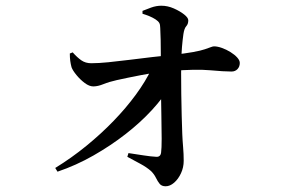

<svg xmlns="http://www.w3.org/2000/svg" viewBox="-20 -602 1040 671"><path d="M173 -15Q230 -50 281.5 -92Q333 -134 377 -179.5Q421 -225 455 -271.5Q489 -318 510 -362L577 -367L576 -303Q551 -261 511 -217.5Q471 -174 419 -133.5Q367 -93 306.5 -58.5Q246 -24 181 -2ZM559 49Q545 49 538 40.5Q531 32 525 19.5Q519 7 508 -4Q492 -18 470.5 -29.5Q449 -41 425 -54L429 -67Q456 -63 481.5 -59Q507 -55 526 -54Q541 -53 543 -69Q545 -83 545 -117Q545 -151 544 -195.5Q543 -240 542.5 -288Q542 -336 542 -379Q542 -392 542 -415Q542 -438 541.5 -462.5Q541 -487 540 -504Q540 -516 536.5 -522Q533 -528 524 -534Q513 -541 502 -545.5Q491 -550 478 -554V-564Q490 -569 508 -575.5Q526 -582 544 -582Q566 -582 587.5 -572.5Q609 -563 623.5 -551.5Q638 -540 638 -531Q638 -518 631 -510.5Q624 -503 621 -483Q618 -462 616 -438Q614 -414 614 -395Q613 -378 613 -345.5Q613 -313 613.5 -274Q614 -235 615 -198Q616 -161 617 -134Q618 -110 620 -87Q622 -64 622 -40Q622 -17 612.5 3.5Q603 24 588.5 36.5Q574 49 559 49ZM306 -300Q292 -300 276 -312Q260 -324 247 -340Q234 -356 230 -367Q227 -378 225.5 -389.5Q224 -401 224 -415L234 -419Q250 -401 264.5 -391Q279 -381 299 -381Q324 -381 359 -384.5Q394 -388 433.5 -393Q473 -398 511.5 -402.5Q550 -407 581 -410Q627 -415 654.5 -420Q682 -425 696.5 -430Q711 -435 717.5 -437.5Q724 -440 728 -440Q740 -440 755.5 -434.5Q771 -429 785.5 -420Q800 -411 809 -401Q818 -391 818 -382Q818 -369 810 -360.5Q802 -352 789 -352Q763 -352 713.5 -356.5Q664 -361 579 -354Q522 -349 473 -339.5Q424 -330 388 -322Q361 -316 341.5 -308Q322 -300 306 -300Z"/></svg>

Font: Noto Serif JP ExtraLight SemiBold
Style: Regular
Weight: 600
Version: Version 2.003-H1;hotconv 1.1.1;makeotfexe 2.6.0